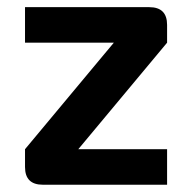

<svg xmlns="http://www.w3.org/2000/svg" viewBox="-20 -508 528 528"><path d="M48.8 -488.3H390.6Q439.5 -488.3 439.5 -439.5V-390.6L195.3 -97.7H439.5V0H97.7Q48.8 0 48.8 -48.8V-97.7L293 -390.6H48.8Z"/></svg>

Font: BabelStone Runic Staveless
Style: Regular
Weight: 400
Designer: Andrew West
Foundry: BabelStone
Version: Version 3.002 March 14, 2022